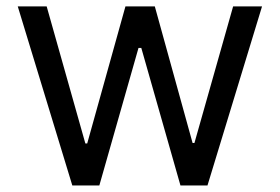

<svg xmlns="http://www.w3.org/2000/svg" viewBox="-20 -565 852 585"><path d="M34.1 -545.5H122.2L240.1 -127.8H245.7L362.2 -545.5H451.7L566.8 -129.3H572.4L690.3 -545.5H778.4L612.2 0H529.8L410.5 -419H402L282.7 0H200.3Z"/></svg>

Font: Fast_Sans-Dotted
Style: Regular
Weight: 400
Version: Version 3.018